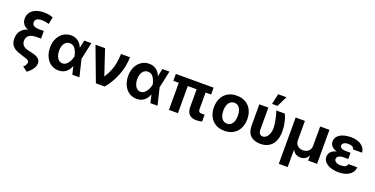

<svg xmlns="http://www.w3.org/2000/svg" viewBox="-25 -1693 5503 2815"><g transform="rotate(20 2727.0 -286.0)"><path d="M339.8 -599.6Q289.6 -599.6 262.5 -582Q235.4 -564.5 235.4 -531.2Q235.4 -460 345.7 -460H418.9V-340.8H349.6Q273.9 -340.8 234.1 -311.5Q194.3 -282.2 194.3 -225.6Q194.3 -180.7 222.2 -152.8Q250 -125 310.5 -111.3L367.2 -98.6Q436.5 -83.5 468.8 -54.9Q501 -26.4 501 16.6Q500.5 59.6 468.8 106Q437 152.3 386.7 187.5L313.5 132.8Q336.4 110.8 347.4 90.3Q358.4 69.8 358.4 54.7Q358.4 37.6 345.5 25.9Q332.5 14.2 305.7 6.8L220.7 -21.5Q160.2 -38.1 122.8 -63Q85.4 -87.9 67.6 -123.8Q49.8 -159.7 49.8 -210Q49.8 -281.7 85.9 -329.3Q122.1 -377 193.4 -399.9Q92.8 -436.5 92.8 -536.1Q92.8 -591.3 122.1 -632.1Q151.4 -672.9 205.3 -694.8Q259.3 -716.8 332 -716.8Q408.2 -716.8 472.7 -692.4L451.2 -581.1Q417 -591.3 391.4 -595.5Q365.7 -599.6 339.8 -599.6Z M586.9 -265.6Q586.9 -344.7 617.2 -406.5Q647.5 -468.3 700.4 -502.7Q753.4 -537.1 818.4 -537.1Q881.8 -537.1 928.2 -503.7Q974.6 -470.2 997.1 -412.1H999.5L1024.4 -530.3H1134.8L1077.6 -265.1L1141.6 0H1030.3L1002.4 -121.1H999Q976.1 -60.5 929.9 -24.7Q883.8 11.2 815.4 10.7Q749.5 10.7 697.5 -24.4Q645.5 -59.6 616.2 -122.6Q586.9 -185.5 586.9 -265.6ZM835.9 -106.4Q871.1 -106.4 898.7 -130.6Q926.3 -154.8 943.6 -190.7Q960.9 -226.6 968.8 -263.7L969.2 -265.1L968.8 -266.6Q956.1 -331.1 925.5 -376.5Q895 -421.9 840.8 -421.9Q806.2 -421.9 780.5 -402.1Q754.9 -382.3 741.2 -347.2Q727.5 -312 727.5 -266.6Q727.5 -220.7 741.2 -184.1Q754.9 -147.5 779.5 -127Q804.2 -106.4 835.9 -106.4Z M1199.2 -530.3H1348.6L1478.5 -141.6H1484.4Q1526.9 -210.4 1550 -269.3Q1573.2 -328.1 1583.7 -388.2Q1594.2 -448.2 1597.7 -530.3H1738.3Q1735.4 -389.2 1683.8 -252.7Q1632.3 -116.2 1536.1 0H1398.4Z M1805.7 -265.6Q1805.7 -344.7 1835.9 -406.5Q1866.2 -468.3 1919.2 -502.7Q1972.2 -537.1 2037.1 -537.1Q2100.6 -537.1 2147 -503.7Q2193.4 -470.2 2215.8 -412.1H2218.3L2243.2 -530.3H2353.5L2296.4 -265.1L2360.4 0H2249L2221.2 -121.1H2217.8Q2194.8 -60.5 2148.7 -24.7Q2102.5 11.2 2034.2 10.7Q1968.3 10.7 1916.3 -24.4Q1864.3 -59.6 1835 -122.6Q1805.7 -185.5 1805.7 -265.6ZM2054.7 -106.4Q2089.8 -106.4 2117.4 -130.6Q2145 -154.8 2162.4 -190.7Q2179.7 -226.6 2187.5 -263.7L2188 -265.1L2187.5 -266.6Q2174.8 -331.1 2144.3 -376.5Q2113.8 -421.9 2059.6 -421.9Q2024.9 -421.9 1999.3 -402.1Q1973.6 -382.3 1960 -347.2Q1946.3 -312 1946.3 -266.6Q1946.3 -220.7 1960 -184.1Q1973.6 -147.5 1998.3 -127Q2022.9 -106.4 2054.7 -106.4Z M3042 -422.9H2956.1V-165Q2956.1 -134.3 2969.7 -122.8Q2983.4 -111.3 3012.7 -111.3Q3024.4 -111.3 3053.7 -114.3V-6.8Q3010.3 5.9 2966.8 5.9Q2817.9 5.9 2816.4 -147.5V-422.9H2678.7V0H2538.1V-422.9H2453.1V-530.3H3042Z M3144.5 -263.7Q3144.5 -345.2 3176 -407.2Q3207.5 -469.2 3266.4 -503.2Q3325.2 -537.1 3404.3 -537.1Q3483.4 -537.1 3542.5 -503.2Q3601.6 -469.2 3633.3 -407.2Q3665 -345.2 3665 -263.7Q3665 -182.1 3633.3 -119.9Q3601.6 -57.6 3542.5 -23.4Q3483.4 10.7 3404.3 10.7Q3325.2 10.7 3266.6 -23.4Q3208 -57.6 3176.3 -119.9Q3144.5 -182.1 3144.5 -263.7ZM3517.6 -263.7Q3517.6 -311 3504.9 -347.9Q3492.2 -384.8 3466.8 -405.8Q3441.4 -426.8 3405.3 -426.8Q3368.7 -426.8 3343 -405.8Q3317.4 -384.8 3304.2 -347.9Q3291 -311 3291 -263.7Q3291 -216.8 3304.2 -179.9Q3317.4 -143.1 3343 -122.3Q3368.7 -101.6 3405.3 -101.6Q3441.4 -101.6 3466.8 -122.3Q3492.2 -143.1 3504.9 -179.7Q3517.6 -216.3 3517.6 -263.7Z M3896.5 -530.3V-196.3Q3896.5 -147 3914.1 -125.2Q3931.6 -103.5 3960 -103.5Q3992.7 -103.5 4017.8 -127Q4043 -150.4 4056.9 -188.5Q4070.8 -226.6 4071.3 -269.5Q4069.3 -331.1 4055.4 -400.1Q4041.5 -469.2 4020.5 -530.3H4153.3Q4177.2 -484.9 4193.1 -413.6Q4209 -342.3 4209 -269.5Q4209 -188.5 4183.1 -125.7Q4157.2 -63 4102.5 -26.6Q4047.9 9.8 3964.8 9.8Q3866.7 9.8 3811.3 -42Q3755.9 -93.8 3755.9 -198.2V-530.3ZM3964.8 -763.7H4094.7L4013.7 -599.6H3928.7Z M4322.3 -530.3H4466.8V-225.6Q4466.8 -193.4 4481.7 -168.2Q4496.6 -143.1 4523.7 -129.2Q4550.8 -115.2 4585.9 -115.2Q4621.1 -115.2 4648.2 -129.4Q4675.3 -143.6 4690.2 -168.7Q4705.1 -193.8 4705.1 -225.6V-530.3H4849.6V0H4710.9V-75.2H4707Q4690.9 -41 4658.7 -22Q4626.5 -2.9 4585.9 -2.9Q4545.4 -2.9 4513.2 -22Q4481 -41 4464.8 -75.2H4460.9V192.4H4322.3Z M5059.1 -268.1Q5005.4 -283.2 4977.8 -314.9Q4950.2 -346.7 4950.2 -384.8Q4950.2 -432.6 4980.2 -467Q5010.3 -501.5 5063.7 -519.3Q5117.2 -537.1 5186.5 -537.1Q5249.5 -537.1 5299.8 -518.1Q5350.1 -499 5380.1 -463.4Q5410.2 -427.7 5413.1 -378.9H5272.5Q5269.5 -404.8 5244.9 -418.2Q5220.2 -431.6 5179.7 -431.6Q5150.9 -431.6 5130.4 -423.6Q5109.9 -415.5 5099.4 -402.3Q5088.9 -389.2 5088.9 -373Q5088.9 -348.6 5112.8 -334.5Q5136.7 -320.3 5179.7 -320.3H5254.9V-222.7H5179.7Q5137.7 -222.7 5108.6 -206.1Q5079.6 -189.5 5079.1 -158.2Q5079.6 -141.1 5091.6 -127.2Q5103.5 -113.3 5126 -105Q5148.4 -96.7 5179.7 -96.7Q5228.5 -96.7 5253.4 -110.8Q5278.3 -125 5282.2 -153.3H5420.9Q5418.5 -101.6 5386.5 -64.7Q5354.5 -27.8 5302 -9Q5249.5 9.8 5186.5 9.8Q5117.7 9.8 5061.8 -9.3Q5005.9 -28.3 4973.6 -63.2Q4941.4 -98.1 4941.4 -144.5Q4941.4 -189 4970.5 -221.4Q4999.5 -253.9 5059.1 -268.1Z"/></g></svg>

Font: Pretendard JP
Style: Bold
Weight: 700
Designer: Base glyphs from Inter by Rasmus Andersson; Hangeul glyphs from Noto Sans CJK(Source Han Sans) by Jang Soo-young and Kan
Foundry: Kil Hyung-jin
Version: Version 1.309